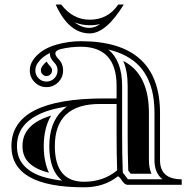

<svg xmlns="http://www.w3.org/2000/svg" viewBox="-20 -798 834 829"><path d="M483.4 -349.1H411.1Q216.8 -349.1 216.8 -167Q216.8 -13.2 342.8 -13.2Q426 -13.2 485.8 -62.5Q483.4 -135.3 483.4 -215.1ZM108.6 -493.9Q108.6 -519 123.8 -540.5Q156.5 -586.2 224.6 -605.5Q276.6 -620.1 328.6 -620.1Q670.9 -620.1 670.9 -309.6V-106Q670.9 -23.9 764.6 -23.9V0H530.3Q518.6 0 505.6 -19.5Q492.7 -39.1 488 -36.1Q429 10.7 342.8 10.7Q29.3 10.7 29.3 -167Q29.3 -373 430.7 -373H483.4V-426.8Q483.4 -596.2 328.6 -596.2Q287.1 -596.2 245.6 -586.9Q219 -581.1 219 -567.1Q219 -557.6 231.4 -544.4Q252.4 -523.9 252.4 -493.7Q252.4 -463.9 231.4 -442.9Q210.4 -421.9 180.7 -421.9Q150.9 -421.9 129.9 -442.9Q108.9 -463.9 108.6 -493.9ZM132.6 -493.9Q132.6 -473.9 146.7 -459.7Q160.6 -445.8 180.5 -445.8Q200.4 -445.8 214.5 -459.8Q228.5 -473.9 228.5 -493.7Q228.5 -513.9 214.4 -527.6Q201.4 -541.3 197.3 -553.7Q197 -554.7 196.7 -556.6Q196.3 -558.6 195.9 -561.8Q195.6 -564.9 195.1 -567.1V-569.1Q161.9 -553 143.3 -526.6Q132.6 -511.5 132.6 -493.9ZM248.3 -18.1Q241.2 -23.9 234.4 -31.2Q221.7 -44.9 212.8 -63Q203.9 -81.1 198.4 -107.8Q192.9 -134.5 192.9 -167Q192.9 -266.6 247.6 -319.8Q266.1 -337.6 271.5 -338.6Q215.8 -330.1 177.2 -316.4Q133.8 -300.8 106 -278.1Q78.1 -255.4 65.7 -228Q53.2 -200.7 53.2 -167Q53.2 -138.7 62.7 -115.5Q72.3 -92.3 93.8 -73Q115.2 -53.7 148.4 -40.5Q181.6 -27.8 230.7 -20.5ZM515.1 -46.9Q519 -42.5 525.6 -32.7Q530 -26.1 532.7 -23.9H681.4Q647 -51.5 647 -106V-309.6Q647 -352.3 640.4 -388.4Q633.8 -424.6 618.9 -456.7Q604 -488.8 581.1 -513.3Q558.1 -537.8 524.4 -556Q490.7 -574.2 447.3 -584.2Q507.3 -535.6 507.3 -426.8V-215.1Q507.3 -136 509.8 -63.2L510.3 -51.5ZM156.5 -494.1Q156.5 -504.2 162.8 -512.7Q170.4 -523.4 181.2 -532.2Q187.5 -521.5 197.3 -511Q204.6 -503.9 204.6 -493.7Q204.6 -483.6 197.6 -476.7Q190.7 -469.7 180.7 -469.7Q170.7 -469.7 163.8 -476.8Q156.5 -483.9 156.5 -494.1ZM200.9 -299.1Q168.9 -245.8 168.9 -167Q168.9 -132.1 175 -103Q181.2 -73.2 191.4 -52.5V-52.2Q172.4 -56.9 157.2 -63Q127.9 -74.5 109.6 -90.8Q92.3 -106.4 85 -124.5Q77.1 -143.3 77.1 -167Q77.1 -195.6 87.4 -218Q97.7 -240.2 121.1 -259.8Q145.8 -280 185.5 -293.9Q192.9 -296.6 200.9 -299.1ZM544.2 -47.9Q537.8 -56.9 533.7 -61.8V-64.2Q531.2 -136.5 531.2 -215.1V-426.8Q531.2 -490 512.2 -535.4L512.9 -534.9Q543.2 -518.6 563.6 -496.8Q584 -475.1 597.2 -446.5Q610.8 -417.2 616.7 -384.3Q623 -350.3 623 -309.6V-106Q623 -73.2 634 -47.9ZM220.5 -778.3H244.4Q294.4 -712.9 367.4 -712.9Q446 -712.9 490.5 -778.3H514.4Q437.7 -653.8 367.4 -653.8Q276.6 -653.8 220.5 -778.3ZM412.4 -694.1Q391.1 -689 367.4 -689Q332.8 -689 302.5 -701.7Q332 -677.7 367.4 -677.7Q388.7 -677.7 412.4 -694.1Z"/></svg>

Font: itsadzokeS01
Style: Regular
Weight: 600
Width: 6
Version: Version 0.46